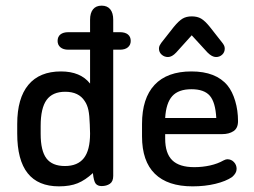

<svg xmlns="http://www.w3.org/2000/svg" viewBox="-20 -650 901 680"><path d="M405 -474Q423 -474 433 -482.5Q443 -491 443 -505Q443 -520 433 -528Q423 -536 405 -536H222Q204 -536 194 -528Q184 -520 184 -505Q184 -491 194 -482.5Q204 -474 222 -474ZM299 -354Q265 -397 196 -397Q120 -397 80.5 -349.5Q41 -302 41 -211V-177Q41 -83 78 -36.5Q115 10 189 10Q228 10 255 -1Q282 -12 309 -37Q312 -8 319 0.5Q326 9 340 9Q357 9 369 1Q381 -7 381 -27V-580Q381 -604 370.5 -617Q360 -630 340 -630Q320 -630 309.5 -617Q299 -604 299 -580ZM298 -209 299 -177Q299 -118 277 -90Q255 -62 210 -62Q165 -62 144.5 -89Q124 -116 124 -176V-204Q124 -267 145 -296Q166 -325 211 -325Q259 -325 280 -292Q289 -279 293 -260.5Q297 -242 298 -209Z M565 -175H767Q791 -175 807 -185.5Q823 -196 823 -221Q823 -259 813 -292.5Q803 -326 786 -347Q745 -397 658 -397Q572 -397 527.5 -349.5Q483 -302 483 -211V-167Q483 -79 528.5 -34.5Q574 10 662 10Q706 10 743 1Q780 -8 802 -23Q810 -30 814 -37Q818 -44 818 -52Q818 -66 808.5 -76Q799 -86 785 -86Q780 -86 772 -82Q751 -70 724 -64Q697 -58 668 -58Q615 -58 590 -82.5Q565 -107 565 -159ZM746 -232H565Q568 -285 590 -309.5Q612 -334 658 -334Q703 -334 723 -311Q743 -288 746 -232ZM659 -525 715 -464Q731 -448 745 -448Q758 -448 767 -456.5Q776 -465 776 -478Q776 -484 773.5 -489Q771 -494 767 -499L723 -555Q706 -576 692.5 -584Q679 -592 659 -592Q640 -592 626.5 -584Q613 -576 595 -554L551 -498Q548 -494 545.5 -489Q543 -484 543 -478Q543 -465 552.5 -456.5Q562 -448 575 -448Q589 -448 604 -464Z"/></svg>

Font: Beiruti Medium
Style: Regular
Weight: 500
Designer: Arlette Boutros
Foundry: Boutros
Version: Version 1.41